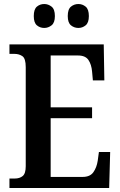

<svg xmlns="http://www.w3.org/2000/svg" viewBox="-20 -935 598 955"><path d="M27 0V-47H53Q78 -47 93 -59.5Q108 -72 108 -108V-601Q108 -644 91.5 -655.5Q75 -667 52 -667H27V-714H496L499 -535H442L438 -579Q435 -614 420 -636.5Q405 -659 368 -659H232V-401H438V-347H232V-55H391Q428 -55 444.5 -78.5Q461 -102 466 -135L472 -179H528L523 0ZM370 -796Q349 -796 333 -809Q317 -822 317 -855Q317 -889 333 -902Q349 -915 370 -915Q390 -915 406 -902Q422 -889 422 -855Q422 -822 406 -809Q390 -796 370 -796ZM200 -796Q179 -796 163.5 -809Q148 -822 148 -855Q148 -889 163.5 -902Q179 -915 200 -915Q220 -915 236.5 -902Q253 -889 253 -855Q253 -822 236.5 -809Q220 -796 200 -796Z"/></svg>

Font: Noto Serif Hebrew Condensed SemiBold
Style: Regular
Weight: 600
Width: 3
Designer: Monotype Design Team
Foundry: Monotype Imaging Inc.
Version: Version 2.004; ttfautohint (v1.8.4.7-5d5b)